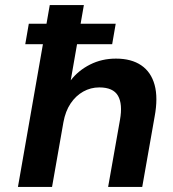

<svg xmlns="http://www.w3.org/2000/svg" viewBox="-20 -740 684 760"><path d="M80 -565 94 -646H438L424 -565ZM51 0 177 -720H312L260 -422Q290 -461 336.5 -484.5Q383 -508 439 -508Q500 -508 539 -481.5Q578 -455 592 -404Q606 -353 592 -278L543 0H408L455 -266Q466 -328 447 -361Q428 -394 373 -394Q339 -394 309.5 -377.5Q280 -361 259.5 -330.5Q239 -300 231 -256L186 0Z"/></svg>

Font: DM Sans 24pt
Style: Bold Italic
Weight: 700
Italic angle: -10°
Designer: Colophon Foundry, Jonny Pinhorn
Foundry: Colophon Foundry
Version: Version 4.004;gftools[0.9.30]